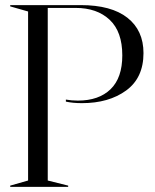

<svg xmlns="http://www.w3.org/2000/svg" viewBox="-20 -732 607 752"><path d="M20 -5 90 -25V-687L20 -707V-712H296Q416 -712 479 -662.5Q542 -613 542 -524Q542 -427 474 -377.5Q406 -328 301 -328Q265 -328 238 -334V-342Q260 -338 285 -338Q367 -338 413 -382.5Q459 -427 459 -515Q459 -608 409.5 -654.5Q360 -701 276 -701H167V-25L247 -5V0H20Z"/></svg>

Font: Nyght Serif Light
Style: Regular
Weight: 300
Designer: Maksym Kobuzan
Version: Version 0.410